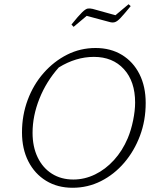

<svg xmlns="http://www.w3.org/2000/svg" viewBox="-20 -880 760 908"><path d="M323 8Q252 8 198 -25Q144 -58 114 -117Q84 -176 84 -254Q84 -335 111 -407.5Q138 -480 186.5 -535Q235 -590 297.5 -621.5Q360 -653 432 -653Q503 -653 556.5 -620.5Q610 -588 639.5 -529.5Q669 -471 669 -393Q669 -310 642 -238Q615 -166 567.5 -110.5Q520 -55 457.5 -23.5Q395 8 323 8ZM327 -31Q380 -31 429.5 -55Q479 -79 519 -123Q559 -167 584 -226Q600 -264 609.5 -310.5Q619 -357 619 -395Q619 -495 566 -553Q513 -611 424 -611Q339 -611 258 -561Q199 -495 166.5 -413.5Q134 -332 134 -252Q134 -186 158 -136Q182 -86 225.5 -58.5Q269 -31 327 -31ZM328 -753 318 -764Q351 -805 368 -821.5Q385 -838 395 -839.5Q405 -841 418 -838L526 -808L588 -860L598 -851Q567 -813 550.5 -795.5Q534 -778 522.5 -775Q511 -772 498 -776L390 -805Z"/></svg>

Font: Piazzolla SC ExtraLight
Style: Italic
Weight: 200
Italic angle: -11.3°
Designer: Juan Pablo del Peral
Foundry: Huerta Tipografica
Version: Version 1.330